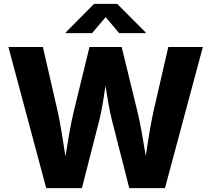

<svg xmlns="http://www.w3.org/2000/svg" viewBox="-20 -970 1089 990"><path d="M218.3 0H402.3L492.7 -352.5C506.3 -407.2 514.6 -466.3 523.9 -527.3C533.7 -465.3 543.5 -405.3 556.6 -352.5L646.5 0H830.6L1025.9 -727.5H847.7L770 -389.6C755.4 -322.3 743.2 -241.7 731.4 -166C718.8 -241.7 706.1 -322.3 689.9 -389.6L607.4 -727.5H441.4L358.9 -389.6C342.8 -321.8 330.1 -240.2 317.4 -163.6C305.2 -240.2 293.5 -321.8 278.8 -389.6L201.2 -727.5H23.4ZM455.1 -799.3 524.9 -881.8 594.2 -799.3H731V-802.7L584 -950.2H465.3L318.8 -802.7V-799.3Z"/></svg>

Font: Raveo
Style: Bold
Weight: 700
Designer: Jakub Foglar, Rasmus Andersson (Inter)
Foundry: Jakubfoglar.com
Version: Version 1.100;Glyphs 3.2.3 (3260)